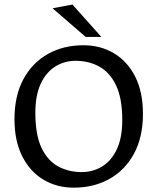

<svg xmlns="http://www.w3.org/2000/svg" viewBox="-20 -826 704 858"><path d="M309.9 12.6Q233.9 12.6 174 -23.2Q114 -59 79.4 -127.6Q44.7 -196.3 44.7 -293.3Q44.7 -398 84.4 -471.8Q124.1 -545.5 194 -584.7Q263.8 -623.8 352.7 -623.8Q429.4 -623.8 489.6 -587.7Q549.8 -551.5 584.3 -483.3Q618.8 -415 618.8 -317.3Q618.8 -213.3 578.9 -139.5Q539 -65.7 469.3 -26.6Q399.5 12.6 309.9 12.6ZM345.7 -57Q393.8 -57 434.7 -81Q475.6 -105 501 -156.7Q526.4 -208.4 526.4 -289.3Q526.4 -386.2 498.7 -444.3Q471.1 -502.4 423.8 -528.4Q376.5 -554.3 316.9 -554.3Q269.5 -554.3 228.7 -529.8Q187.9 -505.3 162.9 -453.7Q138 -402.1 138 -321.3Q138 -224 165.2 -166.1Q192.5 -108.1 239.6 -82.5Q286.6 -57 345.7 -57ZM432.8 -661.1H362.8L214.9 -789L303.8 -805.7Z"/></svg>

Font: Ancizar Sans Thin
Style: Regular
Weight: 100
Designer: Cesar Puertas, Viviana Monsalve, Julian Moncada, Julian Prieto, Jose Castro, Mariel Hernandez, Felipe Aragon, Sara Alarc
Version: Version 8.100